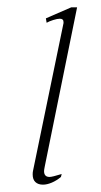

<svg xmlns="http://www.w3.org/2000/svg" viewBox="-20 -493 276 523"><path d="M69 -18Q69 -24 70 -28L153 -430V-433Q153 -442 143 -442Q136 -442 125 -438.5Q114 -435 107 -431L105 -443L174 -473H190L102 -40Q100 -30 100 -27Q100 -11 115 -11Q122 -11 148 -19L146 -11Q134 -1 121 4.5Q108 10 97 10Q84 10 76.5 3Q69 -4 69 -18Z"/></svg>

Font: Taviraj Thin
Style: Italic
Weight: 250
Italic angle: -12°
Designer: Katatrad Team
Foundry: CadsonDemak
Version: Version 1.001